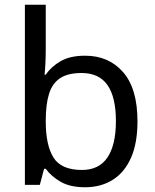

<svg xmlns="http://www.w3.org/2000/svg" viewBox="-20 -780 655 810"><path d="M173 -575Q173 -541 171.5 -511.5Q170 -482 168 -465H173Q196 -499 236 -522Q276 -545 339 -545Q439 -545 499.5 -475.5Q560 -406 560 -268Q560 -176 532.5 -114Q505 -52 455 -21Q405 10 339 10Q276 10 236 -13Q196 -36 173 -68H166L148 0H85V-760H173ZM324 -472Q267 -472 234 -450.5Q201 -429 187 -384.5Q173 -340 173 -271V-267Q173 -168 205.5 -115.5Q238 -63 326 -63Q398 -63 433.5 -116Q469 -169 469 -269Q469 -370 433.5 -421Q398 -472 324 -472Z"/></svg>

Font: hex115
Style: Regular
Weight: 400
Designer: Monotype Design Team
Foundry: Monotype Imaging Inc.
Version: Version 2.013